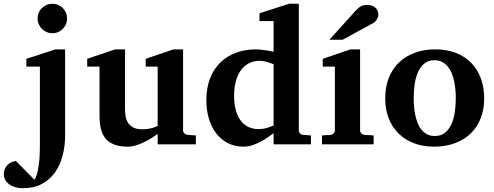

<svg xmlns="http://www.w3.org/2000/svg" viewBox="-110 -760 2600 1011"><path d="M232.9 -46.9Q232.9 7.8 219.7 59.1Q206.5 110.4 178.2 149.9Q150.9 187 109.4 209Q67.9 231 9.8 231Q-10.3 231 -28.3 226.1Q-46.4 221.2 -60.1 211.4Q-73.7 201.7 -81.8 187.5Q-89.8 173.3 -89.8 154.8Q-89.8 141.6 -84.7 129.9Q-79.6 118.2 -70.8 109.1Q-62 100.1 -50.3 94.5Q-38.6 88.9 -25.9 87.9L71.8 187Q77.6 177.7 82 164.8Q86.4 151.9 89.4 137.2Q92.3 122.6 94.2 107.2Q96.2 91.8 97.7 77.1Q100.1 43 100.1 4.9V-409.2H28.8V-450.2L182.1 -500H232.9ZM243.2 -663.1Q243.2 -647 237.1 -632.8Q231 -618.7 220.7 -607.9Q210.4 -597.2 196.3 -591.1Q182.1 -585 166 -585Q149.9 -585 135.7 -591.1Q121.6 -597.2 110.8 -607.9Q100.1 -618.7 94 -632.8Q87.9 -647 87.9 -663.1Q87.9 -679.2 94 -693.4Q100.1 -707.5 110.8 -717.8Q121.6 -728 135.7 -734.1Q149.9 -740.2 166 -740.2Q182.1 -740.2 196.3 -734.1Q210.4 -728 220.7 -717.8Q231 -707.5 237.1 -693.4Q243.2 -679.2 243.2 -663.1Z M720.2 0V-55.2Q695.3 -36.1 668.5 -21.5Q645.5 -8.8 617.7 1.7Q589.8 12.2 562 12.2Q519.5 12.2 491 1Q462.4 -10.3 445.3 -31.2Q428.2 -52.2 421.1 -82.5Q414.1 -112.8 414.1 -150.9V-409.2H349.1V-450.2L496.1 -500H548.3V-189.9Q548.3 -171.4 550.8 -151.9Q553.2 -132.3 562.5 -116.2Q571.8 -100.1 590.1 -89.6Q608.4 -79.1 640.1 -79.1Q655.8 -79.1 670.2 -81.5Q684.6 -84 695.8 -87.4Q708.5 -91.3 720.2 -96.2V-409.2H657.2V-450.2L803.2 -500H854V-73.2Q854 -64 861.1 -57.4Q868.2 -50.8 877.4 -49.8L921.4 -46.9V0Z M1330.6 -421.9Q1318.8 -426.8 1306.2 -430.7Q1295.4 -434.1 1283 -437Q1270.5 -439.9 1259.3 -439.9Q1224.6 -439.9 1198.7 -425.8Q1172.9 -411.6 1156 -386.7Q1139.2 -361.8 1130.9 -328.1Q1122.6 -294.4 1122.6 -255.9Q1122.6 -216.3 1130.6 -184.1Q1138.7 -151.9 1154.8 -128.7Q1170.9 -105.5 1195.3 -92.8Q1219.7 -80.1 1252.4 -80.1Q1266.1 -80.1 1280 -82.8Q1293.9 -85.4 1305.2 -89.4Q1318.4 -93.8 1330.6 -99.1ZM1330.6 0V-58.1Q1324.7 -55.2 1309.6 -43.7Q1294.4 -32.2 1272.9 -19.8Q1251.5 -7.3 1225.6 2.4Q1199.7 12.2 1172.4 12.2Q1126.5 12.2 1090.1 -6.3Q1053.7 -24.9 1028.6 -57.6Q1003.4 -90.3 990 -135.3Q976.6 -180.2 976.6 -232.9Q976.6 -297.4 996.1 -347.2Q1015.6 -397 1050.3 -430.9Q1085 -464.8 1132.8 -482.4Q1180.7 -500 1237.3 -500Q1251.5 -500 1267.8 -498Q1284.2 -496.1 1298.3 -493.7Q1314.5 -491.2 1330.6 -487.8V-648.9H1256.3V-689.9L1412.1 -740.2H1463.4V-73.2Q1463.4 -64 1469.7 -57.4Q1476.1 -50.8 1485.4 -49.8L1527.3 -46.9V0Z M1585.4 0V-46.9L1631.3 -49.8Q1640.1 -50.8 1646.7 -57.4Q1653.3 -64 1653.3 -73.2V-409.2H1589.4V-450.2L1735.4 -500H1786.1V-73.2Q1786.1 -64 1793.2 -57.4Q1800.3 -50.8 1809.1 -49.8L1857.4 -46.9V0ZM1882.3 -681.2Q1882.3 -676.3 1880.1 -670.2Q1877.9 -664.1 1874.5 -658.2Q1871.1 -652.3 1866.2 -647.2Q1861.3 -642.1 1856.4 -639.2L1694.3 -550.8H1624.5L1761.2 -702.1Q1770 -711.4 1777.1 -717.5Q1784.2 -723.6 1791.3 -727.3Q1798.3 -731 1806.2 -732.4Q1814 -733.9 1824.2 -733.9Q1840.3 -733.9 1851.3 -729Q1862.3 -724.1 1869.4 -716.6Q1876.5 -709 1879.4 -699.5Q1882.3 -689.9 1882.3 -681.2Z M2290 -242.2Q2290 -263.2 2288.1 -286.4Q2286.1 -309.6 2281.5 -332Q2276.9 -354.5 2268.6 -374.5Q2260.3 -394.5 2247.8 -409.7Q2235.4 -424.8 2218.3 -433.8Q2201.2 -442.9 2178.2 -442.9Q2144.5 -442.9 2123 -424.3Q2101.6 -405.8 2089.6 -376.7Q2077.6 -347.7 2073 -313Q2068.4 -278.3 2068.4 -246.1Q2068.4 -224.6 2070.1 -201.2Q2071.8 -177.7 2076.4 -155.3Q2081.1 -132.8 2088.9 -112.8Q2096.7 -92.8 2109.1 -77.4Q2121.6 -62 2138.7 -53Q2155.8 -43.9 2179.2 -43.9Q2213.4 -43.9 2234.9 -62.3Q2256.3 -80.6 2268.6 -109.4Q2280.8 -138.2 2285.4 -173.3Q2290 -208.5 2290 -242.2ZM2439.5 -241.2Q2439.5 -185.1 2421.6 -138.4Q2403.8 -91.8 2369.6 -58.3Q2335.4 -24.9 2286.4 -6.3Q2237.3 12.2 2175.3 12.2Q2118.2 12.2 2071 -5.4Q2023.9 -22.9 1990 -55.7Q1956.1 -88.4 1937.3 -135.5Q1918.5 -182.6 1918.5 -242.2Q1918.5 -303.7 1938 -351.6Q1957.5 -399.4 1992.4 -432.4Q2027.3 -465.3 2075.7 -482.7Q2124 -500 2182.1 -500Q2244.1 -500 2292 -481Q2339.8 -461.9 2372.6 -427.5Q2405.3 -393.1 2422.4 -345.7Q2439.5 -298.3 2439.5 -241.2Z"/></svg>

Font: Charis SIL Phon
Style: Bold
Weight: 700
Foundry: SIL International
Version: Version 5.000